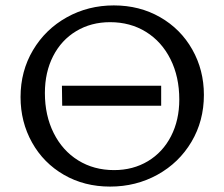

<svg xmlns="http://www.w3.org/2000/svg" viewBox="-20 -684 829 710"><path d="M56 -325Q56 -421 102 -498.5Q148 -576 227 -620Q306 -664 401 -664Q496 -664 572 -620.5Q648 -577 691 -501Q734 -425 734 -333Q734 -237 688 -159.5Q642 -82 562.5 -38Q483 6 387 6Q292 6 216.5 -37.5Q141 -81 98.5 -157Q56 -233 56 -325ZM643 -316Q643 -400 610.5 -465Q578 -530 520 -566Q462 -602 387 -602Q317 -602 262 -569Q207 -536 176.5 -476.5Q146 -417 146 -340Q146 -257 178.5 -192Q211 -127 269 -91Q327 -55 402 -55Q472 -55 527 -88Q582 -121 612.5 -180.5Q643 -240 643 -316ZM209 -367H576V-293H210Z"/></svg>

Font: Ysabeau Medium
Style: Regular
Weight: 500
Designer: Christian Thalmann (Catharsis Fonts)
Version: Version 0.003